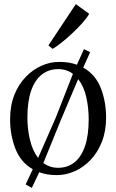

<svg xmlns="http://www.w3.org/2000/svg" viewBox="-20 -839 564 932"><path d="M134.5 73 104.5 56.5 139 -17.5Q80 -51.5 54.5 -117.8Q29 -184 29 -259.5Q29 -326 49.5 -377.8Q70 -429.5 104.8 -465.5Q139.5 -501.5 182 -520.2Q224.5 -539 269 -538.5Q293.5 -538.5 314.2 -535Q335 -531.5 353.5 -525L387.5 -600.5L417.5 -585.5L384 -511Q444 -477 469.5 -411Q495 -345 495 -268.5Q495 -202.5 474.5 -150.5Q454 -98.5 419.5 -62.5Q385 -26.5 342.5 -7.8Q300 11 256 11Q231.5 11 210.2 7.5Q189 4 170.5 -3ZM165 -72.5 250.5 -267.5 334 -480.5Q319.5 -491.5 301.8 -497.5Q284 -503.5 263 -503.5Q216.5 -503.5 182.8 -477Q149 -450.5 131 -398.2Q113 -346 113 -268.5Q113 -212.5 125.5 -160Q138 -107.5 165 -72.5ZM262 -24.5Q308.5 -24.5 341.8 -51.2Q375 -78 392.8 -130.2Q410.5 -182.5 410.5 -259.5Q410.5 -315.5 398.8 -367.8Q387 -420 359.5 -455L275 -255.5L190.5 -47.5Q205.5 -36.5 223.2 -30.5Q241 -24.5 262 -24.5ZM235 -602 215 -618.5 348 -819 413 -772Q402.5 -753 381 -728.8Q359.5 -704.5 333 -679.5Q306.5 -654.5 281 -634Q255.5 -613.5 236 -602Z"/></svg>

Font: Merriweather 96pt Light
Style: Regular
Weight: 300
Version: Version 2.100